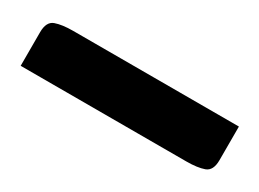

<svg xmlns="http://www.w3.org/2000/svg" viewBox="-23 -174 616 456"><g transform="rotate(30 285.5 54.0)"><path d="M25 29.4Q25 0.4 43.3 -6.1Q61.6 -12.6 91.6 -12.6H546V79.6Q546 108.6 527.7 115.1Q509.4 121.6 479.4 121.6H25Z"/></g></svg>

Font: Changa
Style: Regular
Weight: 400
Designer: Eduardo Rodriguez Tunni
Foundry: Eduardo Rodriguez Tunni
Version: Version 3.003